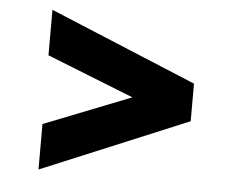

<svg xmlns="http://www.w3.org/2000/svg" viewBox="-42 -646 734 593"><g transform="rotate(5 325.0 -349.5)"><path d="M97.6 -101.7V-242.7L367.1 -349L97.6 -455.8V-596.8L552.9 -407.8V-291.2Z"/></g></svg>

Font: REM Medium
Style: Regular
Weight: 500
Designer: Octavio Pardo
Foundry: Ashler Design
Version: Version 1.005;gftools[0.9.28]